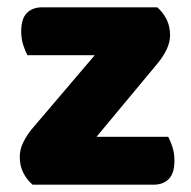

<svg xmlns="http://www.w3.org/2000/svg" viewBox="-20 -505 521 525"><path d="M69 0Q53 -14 43.5 -33Q34 -52 34 -76Q34 -96 43.5 -115.5Q53 -135 67 -152L239 -354H55Q49 -365 43.5 -382Q38 -399 38 -419Q38 -454 53.5 -469.5Q69 -485 95 -485H410Q426 -471 435.5 -452Q445 -433 445 -409Q445 -389 435.5 -369.5Q426 -350 412 -333L244 -131H440Q446 -120 451.5 -103Q457 -86 457 -66Q457 -31 441.5 -15.5Q426 0 400 0Z"/></svg>

Font: Baloo Tamma
Style: Regular
Weight: 400
Designer: Divya Kowshik and Ek Type
Foundry: Ek Type
Version: Version 1.443;PS 1.000;hotconv 16.6.51;makeotf.lib2.5.65220;